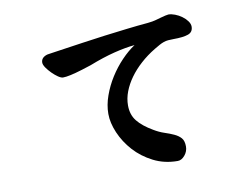

<svg xmlns="http://www.w3.org/2000/svg" viewBox="-73 -698 1146 874"><g transform="rotate(-10 500.0 -261.0)"><path d="M849.6 -520.5Q849.6 -495.1 826.7 -486.8Q803.7 -478.5 757.8 -478.5Q744.1 -478.5 733.4 -477.5Q722.7 -476.6 712.9 -473.1Q703.1 -469.7 692.4 -463.9Q681.6 -458 667 -449.2Q629.9 -426.8 599.6 -399.4Q569.3 -372.1 547.9 -342.3Q526.4 -312.5 514.2 -280.8Q502 -249 502 -216.8Q502 -173.8 525.4 -144.5Q548.8 -115.2 595.7 -87.9Q620.1 -73.2 644 -65.4Q668 -57.6 687 -48.8Q706.1 -40 717.8 -26.9Q729.5 -13.7 729.5 12.7Q729.5 35.2 714.4 53.2Q699.2 71.3 681.6 71.3Q620.1 71.3 569.3 45.4Q518.6 19.5 482.9 -20Q447.3 -59.6 427.2 -106.4Q407.2 -153.3 407.2 -194.3Q407.2 -235.4 422.4 -277.8Q437.5 -320.3 461.9 -358.9Q486.3 -397.5 517.1 -429.7Q547.9 -461.9 579.1 -482.4Q537.1 -478.5 483.9 -465.3Q430.7 -452.1 366.2 -426.8L323.2 -413.1Q259.8 -393.6 233.4 -393.6Q224.6 -393.6 210.9 -402.8Q197.3 -412.1 184.1 -425.3Q170.9 -438.5 161.1 -452.6Q151.4 -466.8 151.4 -476.6Q151.4 -500 179.7 -508.8Q178.7 -508.8 201.2 -512.2Q223.6 -515.6 261.2 -521Q298.8 -526.4 348.1 -533.7Q397.5 -541 450.2 -547.9Q502.9 -554.7 556.6 -561Q610.4 -567.4 656.2 -571.3L677.7 -574.2Q683.6 -575.2 694.8 -578.1Q706.1 -581.1 717.8 -584.5Q729.5 -587.9 740.2 -590.3Q751 -592.8 754.9 -592.8Q768.6 -592.8 785.2 -586.4Q801.8 -580.1 815.9 -569.8Q830.1 -559.6 839.8 -546.4Q849.6 -533.2 849.6 -520.5Z"/></g></svg>

Font: JasonHandwriting1
Style: Regular
Weight: 400
Version: Version 1.48.20